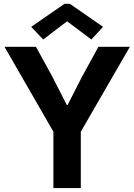

<svg xmlns="http://www.w3.org/2000/svg" viewBox="-20 -958 685 978"><path d="M252 -287.1 2.9 -719.7H163.1L246.1 -568.4L320.3 -422.9H324.2L398.4 -568.4L481.4 -719.7H641.6L391.6 -287.1V0H252ZM138.7 -821.3 308.6 -938.5H335.9L504.9 -821.3L445.3 -756.8L323.2 -848.6H320.3L200.2 -756.8Z"/></svg>

Font: Reddit Sans Chocolate
Style: Bold
Weight: 700
Designer: Stephen Hutchings
Foundry: Reddit
Version: Version 1.011